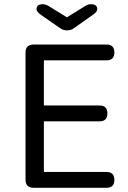

<svg xmlns="http://www.w3.org/2000/svg" viewBox="-20 -890 606 910"><path d="M140 -679H485Q522 -679 522 -641.5Q522 -604 485 -604H188V-390H452Q489 -390 489 -352.5Q489 -315 452 -315H188V-75H485Q522 -75 522 -37.5Q522 0 485 0H140Q101 0 101 -38V-641Q101 -679 140 -679ZM183 -870Q197 -870 211 -861L297 -808L383 -861Q397 -870 411 -870Q441 -870 441 -846Q441 -834 419 -819L330 -756Q316 -746 298 -746Q280 -746 264 -757L175 -819Q153 -834 153 -846Q153 -870 183 -870Z"/></svg>

Font: Merge One
Style: Regular
Weight: 400
Designer: Kosal Sen
Foundry: Philatype
Version: Version 1.001